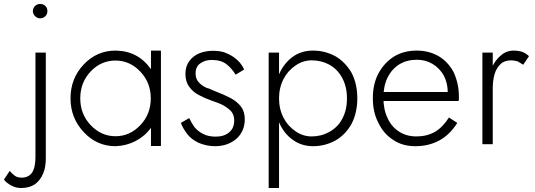

<svg xmlns="http://www.w3.org/2000/svg" viewBox="-98 -724 2685 964"><path d="M67 -668Q67 -654 78 -643Q89 -632 104 -632Q119 -632 130 -643Q140 -653 140 -668Q140 -684 130 -694Q120 -704 104 -704Q88 -704 78 -694Q67 -683 67 -668ZM-49 134 -78 177Q-69 191 -56 198Q-47 206 -27 214Q-10 220 9 220Q50 220 79 200Q106 179 119 146Q132 117 132 69V-460H80V63Q80 93 74 117Q68 141 53 154Q36 168 12 168Q-11 168 -24 158Q-38 148 -49 134Z M659 -81 660 -83V9H710V-470H660V-377L659 -378Q594 -469 482 -470Q388 -470 322 -400Q256 -330 256 -230Q256 -132 322 -61Q388 10 482 10Q536 8 581 -15Q628 -39 659 -81ZM607 -96Q554 -40 482 -40Q410 -40 357 -96Q305 -151 305 -230Q305 -310 357 -365Q409 -420 482 -420Q554 -420 607 -364Q659 -309 659 -230Q659 -151 607 -96Z M852 -131 810 -107Q819 -82 842 -51Q863 -24 899 -7Q939 10 982 10Q1046 10 1090 -28Q1131 -66 1131 -125Q1131 -164 1112 -189Q1092 -214 1061 -231Q1024 -250 992 -262Q985 -265 968 -272Q966 -273 952 -279Q940 -282 939 -283Q914 -294 899 -312Q884 -328 884 -356Q884 -390 908 -406Q931 -423 965 -423Q1012 -423 1040 -401Q1067 -379 1085 -349L1128 -375Q1115 -403 1094 -422Q1072 -443 1041 -456Q1015 -469 971 -469Q936 -469 904 -457Q872 -444 853 -418Q833 -392 833 -353Q833 -313 853 -287Q873 -260 902 -246Q932 -230 964 -219Q966 -218 979 -213.5Q992 -209 1000 -206Q1019 -198 1020 -197Q1045 -183 1062 -166Q1078 -147 1078 -119Q1078 -81 1053 -60Q1028 -38 985 -38Q948 -38 923 -51Q898 -63 879 -85Q863 -107 852 -131Z M1303 220V-460H1251V220ZM1696 -230Q1696 -303 1667 -359Q1634 -414 1587 -441Q1534 -470 1474 -470Q1415 -470 1372 -439Q1328 -407 1304 -353Q1279 -304 1279 -230Q1279 -157 1304 -108Q1327 -54 1372 -22Q1416 10 1474 10Q1534 10 1587 -19Q1637 -48 1667 -102Q1696 -158 1696 -230ZM1644 -230Q1644 -170 1620 -127Q1599 -86 1556 -62Q1515 -39 1467 -39Q1424 -39 1387 -64Q1347 -91 1326 -132Q1303 -176 1303 -230Q1303 -284 1326 -328Q1347 -369 1387 -396Q1424 -421 1467 -421Q1516 -421 1556 -399Q1596 -377 1620 -333Q1644 -289 1644 -230Z M1987 10Q2055 10 2108 -19Q2160 -47 2198 -107L2156 -134Q2125 -85 2086 -62Q2045 -39 1993 -39Q1943 -39 1906 -63Q1867 -88 1848 -131Q1827 -174 1827 -234Q1827 -292 1848 -335Q1869 -377 1907 -401Q1945 -424 1995 -424Q2039 -424 2074 -403Q2110 -381 2130 -345Q2150 -307 2150 -261L2149 -259V-253Q2148 -250 2148 -245Q2146 -243 2145 -237L2143 -231L2165 -262H1807V-217H2204L2206 -223V-229V-242Q2206 -303 2180 -361Q2153 -412 2106 -441Q2056 -470 1995 -470Q1929 -470 1880 -440Q1831 -409 1802 -355Q1774 -303 1774 -231Q1774 -159 1802 -107Q1828 -52 1877 -21Q1923 10 1987 10Z M2376 -460H2324V0H2376ZM2529 -399 2558 -442Q2542 -457 2523 -464Q2503 -470 2481 -470Q2444 -470 2416 -445Q2385 -419 2369 -378Q2352 -329 2352 -280H2376Q2376 -320 2385 -351Q2394 -382 2415 -402Q2434 -421 2469 -421Q2481 -421 2501 -416Q2503 -415 2529 -399Z"/></svg>

Font: NM-font
Style: Light
Weight: 500
Designer: ""
Foundry: ""
Version: ""